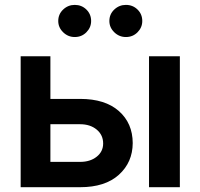

<svg xmlns="http://www.w3.org/2000/svg" viewBox="-20 -780 835 800"><path d="M190 -367.9H313.9Q418 -367.9 475.3 -317.3Q532.7 -266.7 533 -183.9Q532.7 -103.7 475.3 -51.8Q418 0 313.9 0H66.1V-545.5H190ZM190 -262.4V-105.5H313.9Q355.8 -105.5 382.8 -127Q409.8 -148.4 409.8 -182.2Q409.8 -217.7 382.8 -240.1Q355.8 -262.4 313.9 -262.4ZM600.9 0V-545.5H729.4V0ZM291.5 -625.7Q263.5 -625.7 243.1 -645.6Q222.7 -665.5 222.7 -692.5Q222.7 -720.9 243.1 -740.2Q263.5 -759.6 291.5 -759.6Q320.3 -759.6 340 -740.2Q359.7 -720.9 359.7 -692.5Q359.7 -665.5 340 -645.6Q320.3 -625.7 291.5 -625.7ZM504.6 -625.7Q476.6 -625.7 456.1 -645.6Q435.7 -665.5 435.7 -692.5Q435.7 -720.9 456.1 -740.2Q476.6 -759.6 504.6 -759.6Q533.4 -759.6 553.1 -740.2Q572.8 -720.9 572.8 -692.5Q572.8 -665.5 553.1 -645.6Q533.4 -625.7 504.6 -625.7Z"/></svg>

Font: Inter Zeller Semi Bold
Style: Regular
Weight: 600
Designer: Rasmus Andersson; Joe Bland
Foundry: zeller
Version: Version 3.015;git-dec3a8cb1